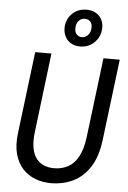

<svg xmlns="http://www.w3.org/2000/svg" viewBox="-64 -1041 730 1097"><g transform="rotate(5 300.5 -492.5)"><path d="M269 10Q222.5 10 180.8 -5.8Q139 -21.5 108.2 -54.2Q77.5 -87 63.5 -138.2Q49.5 -189.5 58.5 -260L116 -728H209L153.5 -271.5Q147 -217 154.5 -179.5Q162 -142 180 -119.5Q198 -97 224 -86.8Q250 -76.5 280 -76.5Q325.5 -76.5 361 -96Q396.5 -115.5 419.8 -158.5Q443 -201.5 451.5 -271.5L507.5 -727H601L543.5 -260Q532 -166 493.8 -106.2Q455.5 -46.5 397.8 -18.2Q340 10 269 10ZM369 -782.5Q323.5 -782.5 297.2 -810.2Q271 -838 271 -879Q271 -928.5 304.2 -961.8Q337.5 -995 387.5 -995Q432 -995 458.8 -968.5Q485.5 -942 485.5 -900.5Q485.5 -867.5 470 -840.8Q454.5 -814 428.2 -798.2Q402 -782.5 369 -782.5ZM373.5 -836.5Q395.5 -836.5 410 -853.8Q424.5 -871 424.5 -897Q424.5 -919.5 412.8 -931Q401 -942.5 382.5 -942.5Q360.5 -942.5 346.5 -926Q332.5 -909.5 332.5 -883Q332.5 -861.5 344 -849Q355.5 -836.5 373.5 -836.5Z"/></g></svg>

Font: Spline Sans Mono
Style: Italic
Weight: 400
Italic angle: -4°
Monospace: yes
Designer: Eben Sorkin, Mirko Velimirovic
Foundry: Sorkin Type
Version: Version 1.004